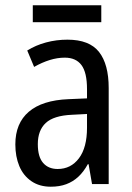

<svg xmlns="http://www.w3.org/2000/svg" viewBox="-20 -696 499 726"><path d="M235 -546Q318 -546 354.5 -499.5Q391 -453 391 -363V0H328L315 -75H312Q296 -46 276 -27.5Q256 -9 230.5 0.5Q205 10 172 10Q129 10 98.5 -11Q68 -32 53 -68Q38 -104 38 -150Q38 -230 89 -273.5Q140 -317 239 -321L309 -324V-359Q309 -422 288 -450Q267 -478 225 -478Q197 -478 168 -469Q139 -460 109 -443L83 -505Q115 -525 154 -535.5Q193 -546 235 -546ZM252 -262Q183 -259 153 -231Q123 -203 123 -151Q123 -103 143 -80Q163 -57 198 -57Q248 -57 278.5 -97.5Q309 -138 309 -213V-265ZM363 -676V-612H104V-676Z"/></svg>

Font: Noto Sans Arabic Condensed
Style: Regular
Weight: 400
Width: 3
Designer: Monotype Design Team, Nadine Chahine, Nizar Qandah and Khaled Hosny
Foundry: Monotype Imaging Inc.
Version: Version 2.012